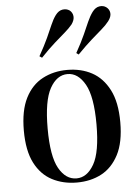

<svg xmlns="http://www.w3.org/2000/svg" viewBox="-57 -866 668 924"><g transform="rotate(-5 277.0 -404.0)"><path d="M277 -530Q344 -530 396 -502Q448 -474 479 -414Q510 -354 510 -257Q510 -160 479 -100.5Q448 -41 396 -13.5Q344 14 277 14Q211 14 158 -13.5Q105 -41 74.5 -100.5Q44 -160 44 -257Q44 -354 74.5 -414Q105 -474 158 -502Q211 -530 277 -530ZM277 -510Q225 -510 192 -450.5Q159 -391 159 -257Q159 -123 192 -64.5Q225 -6 277 -6Q328 -6 361.5 -64.5Q395 -123 395 -257Q395 -391 361.5 -450.5Q328 -510 277 -510ZM491 -814Q506 -803 508 -785Q510 -767 494 -746Q480 -728 458.5 -709.5Q437 -691 408 -665.5Q379 -640 339 -599L328 -607Q356 -657 371.5 -692Q387 -727 398.5 -753Q410 -779 424 -798Q439 -818 458 -821Q477 -824 491 -814ZM314 -814Q328 -803 330 -785Q332 -767 317 -746Q302 -728 280.5 -709.5Q259 -691 230 -665.5Q201 -640 162 -599L150 -607Q178 -657 194 -692Q210 -727 221 -753Q232 -779 246 -798Q261 -818 280 -821Q299 -824 314 -814Z"/></g></svg>

Font: Playfair Display Medium
Style: Regular
Weight: 500
Designer: Claus Eggers Sørensen
Foundry: Claus Eggers Sørensen
Version: Version 1.203